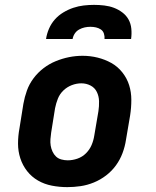

<svg xmlns="http://www.w3.org/2000/svg" viewBox="-20 -760 640 788"><path d="M256 8Q224 8 193 2Q162 -4 136 -19Q110 -34 91.5 -57.5Q73 -81 63.5 -110Q54 -139 54 -170.5Q54 -202 60 -234L76 -334Q81 -362 90.5 -388.5Q100 -415 117.5 -438.5Q135 -462 158.5 -480Q182 -498 209 -509Q236 -520 263.5 -525.5Q291 -531 319 -531Q351 -531 381 -523.5Q411 -516 437 -501.5Q463 -487 482 -463Q501 -439 510 -410.5Q519 -382 519 -350Q519 -318 514 -286L497 -186Q493 -159 483 -132Q473 -105 456 -81.5Q439 -58 415.5 -40Q392 -22 365 -11Q338 0 310.5 4Q283 8 256 8ZM258 -102Q278 -102 298 -109Q318 -116 333 -131Q348 -146 356 -165Q364 -184 367 -204L384 -304Q387 -324 386.5 -344.5Q386 -365 377.5 -382.5Q369 -400 351.5 -409Q334 -418 314 -418Q294 -418 274.5 -410.5Q255 -403 240 -388.5Q225 -374 217.5 -355Q210 -336 206 -316L190 -216Q188 -203 187 -189Q186 -175 188 -162.5Q190 -150 195.5 -138Q201 -126 210 -117.5Q219 -109 232 -105.5Q245 -102 258 -102ZM169 -600Q172 -621 181 -642Q190 -663 205 -680Q220 -697 240 -709Q260 -721 281 -728Q302 -735 323.5 -737.5Q345 -740 366 -740Q387 -740 408 -737.5Q429 -735 447.5 -728Q466 -721 482 -709Q498 -697 507.5 -680Q517 -663 519 -642Q521 -621 518 -600H409Q410 -611 406.5 -622Q403 -633 394 -639Q385 -645 374 -647.5Q363 -650 351 -650Q339 -650 327.5 -647.5Q316 -645 305 -639Q294 -633 287 -622.5Q280 -612 278 -600Z"/></svg>

Font: Iosevka Etoile XBdObl
Style: Regular
Weight: 800
Italic angle: -9°
Designer: Belleve Invis
Foundry: Belleve Invis
Version: Version 15.5.2; ttfautohint (v1.8.4)